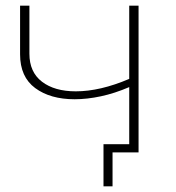

<svg xmlns="http://www.w3.org/2000/svg" viewBox="-20 -539 623 679"><path d="M244 -188Q158 -188 104.5 -227.5Q51 -267 51 -347V-519H84V-349Q84 -284 128.5 -250Q173 -216 248 -216Q334 -216 437 -260V-519H470V0H378V120H346V-29H437V-231Q386 -209 337 -198.5Q288 -188 244 -188Z"/></svg>

Font: Montserrat ExtraLight
Style: Regular
Weight: 200
Designer: Julieta Ulanovsky
Foundry: Julieta Ulanovsky
Version: Version 9.000; ttfautohint (v1.8.4.7-5d5b)